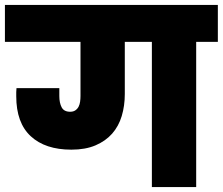

<svg xmlns="http://www.w3.org/2000/svg" viewBox="-34 -760 905 780"><path d="M583 -590H473V-378Q473 -330 460.5 -288.5Q448 -247 421.5 -217Q395 -187 354 -169.5Q313 -152 256 -152Q150 -152 91 -206.5Q32 -261 32 -369Q32 -377 32 -385.5Q32 -394 33 -402H207V-370Q207 -342 216.5 -324Q226 -306 251 -306Q264 -306 272.5 -312Q281 -318 285.5 -327Q290 -336 291.5 -347.5Q293 -359 293 -370V-590H-14V-740H851V-590H763V0H583Z"/></svg>

Font: SVN-Poppins ExtraBold
Style: Regular
Weight: 800
Designer: Ninad Kale (Devanagari), Jonny Pinhorn (Latin)
Foundry: Indian Type Foundry
Version: Version 3.002 2017; ttfautohint (v1.8.3)